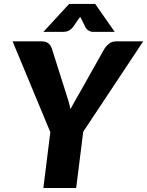

<svg xmlns="http://www.w3.org/2000/svg" viewBox="-20 -934 732 954"><path d="M393.5 -279.5 358.5 0H195.5L230 -277.5L42.5 -728.5H187.5Q208.5 -728.5 220.2 -718.8Q232 -709 237.5 -693L307.5 -472.5Q322.5 -429.5 330 -391.5Q339.5 -410.5 351 -430.2Q362.5 -450 375.5 -472.5L499.5 -693Q508 -706 522 -717.2Q536 -728.5 556.5 -728.5H691.5ZM550 -775.5H447Q442.5 -775.5 437.5 -776Q432.5 -776.5 426.8 -778.8Q421 -781 415.2 -785.5Q409.5 -790 404.5 -798.5L385.5 -837.5Q383.5 -841 381.8 -844Q380 -847 378.5 -850.5Q376 -847 373.8 -844Q371.5 -841 369 -837.5L342 -798.5Q327 -782 314.8 -778.8Q302.5 -775.5 294 -775.5H195.5L323.5 -914.5H453Z"/></svg>

Font: Lato ExtraBold
Style: Italic
Weight: 800
Italic angle: -7°
Designer: Lukasz Dziedzic with Adam Twardoch and Botio Nikoltchev
Foundry: tyPoland Lukasz Dziedzic
Version: Version 2.015; 2015-08-06; http://www.latofonts.com/